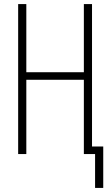

<svg xmlns="http://www.w3.org/2000/svg" viewBox="-20 -755 540 941"><path d="M446 166V0H391V-364H109V0H69V-735H109V-401H391V-735H431V-37H486V166Z"/></svg>

Font: Iosevka SS18 Extralight
Style: Regular
Weight: 200
Monospace: yes
Designer: Belleve Invis
Foundry: Belleve Invis
Version: Version 25.1.1; ttfautohint (v1.8.4)